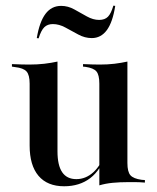

<svg xmlns="http://www.w3.org/2000/svg" viewBox="-20 -640 550 673"><path d="M181.5 -415.3V-207.3H83.9V-346.8Q83.9 -377.4 73 -389.5Q62.1 -401.6 33.1 -404.8L21.8 -406.5V-415.3Q41.9 -414.5 55.2 -414.1Q68.5 -413.7 82.3 -413.7Q110.5 -413.7 135.1 -416.5Q159.7 -419.4 181.5 -424.2ZM181.5 -207.3V-109.7Q181.5 -60.5 198 -36.3Q214.5 -12.1 247.6 -12.1Q280.6 -12.1 307.3 -36.3Q333.9 -60.5 351.6 -108.9L354 -104.8Q333.9 -44.4 296.4 -15.7Q258.9 12.9 204.8 12.9Q146 12.9 114.9 -23.8Q83.9 -60.5 83.9 -129.8V-207.3ZM328.2 0V-207.3H426.6V-68.5Q426.6 -37.9 437.1 -25.8Q447.6 -13.7 476.6 -9.7L487.9 -8.9V0Q468.5 -1.6 454.8 -1.6Q441.1 -1.6 428.2 -1.6Q400 -1.6 375 0.8Q350 3.2 328.2 9.7ZM426.6 -415.3V-207.3H328.2V-346.8Q328.2 -377.4 318.1 -389.5Q308.1 -401.6 279.8 -405.6L271 -406.5V-415.3Q291.1 -414.5 304 -414.1Q316.9 -413.7 329.8 -413.7Q357.3 -413.7 381 -416.5Q404.8 -419.4 426.6 -424.2ZM301.6 -506.5Q277.4 -506.5 254.4 -519Q231.5 -531.5 209.3 -543.5Q187.1 -555.6 165.3 -555.6Q146.8 -555.6 135.5 -544.8Q124.2 -533.9 115.3 -505.6L108.9 -506.5Q118.5 -563.7 139.5 -591.5Q160.5 -619.4 194.4 -619.4Q218.5 -619.4 240.7 -606.9Q262.9 -594.4 284.7 -582.3Q306.5 -570.2 327.4 -570.2Q347.6 -570.2 358.5 -581.5Q369.4 -592.7 377.4 -620.2L383.9 -619.4Q375 -562.1 354.4 -534.3Q333.9 -506.5 301.6 -506.5Z"/></svg>

Font: Playfair 144pt SemiCondensed SemiBold
Style: Regular
Weight: 600
Width: 4
Designer: Claus Eggers Sørensen
Foundry: Claus Eggers Sørensen
Version: Version 2.203